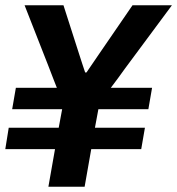

<svg xmlns="http://www.w3.org/2000/svg" viewBox="-33 -706 670 726"><path d="M150 0 175 -142H-13L0 -223H189L202 -293H13L27 -374H182Q176 -388 171 -402Q166 -416 160 -430.5Q154 -445 149 -459L60 -686H207L267 -499Q272 -482 278 -465Q284 -448 289 -432H294Q302 -443 309 -454Q316 -465 324 -476Q332 -487 339 -498L468 -686H617L439 -446Q426 -428 413 -410Q400 -392 386 -374H542L528 -293H339L326 -223H515L501 -142H312L287 0Z"/></svg>

Font: Archivo VF Beta
Style: Italic
Weight: 400
Italic angle: -10°
Designer: Hector Gatti
Foundry: Omnibus-Type
Version: Version 1.002